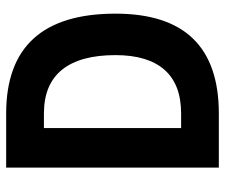

<svg xmlns="http://www.w3.org/2000/svg" viewBox="-74 -660 733 626"><g transform="rotate(-90 293.0 -346.5)"><path d="M60.1 0V-693.4H236.3Q562 -693.4 562 -336.9Q562 0 236.3 0ZM189 -123H236.3Q331.5 -123 379.2 -177.5Q426.8 -231.9 426.8 -336.9Q426.8 -452.1 379.2 -511.2Q331.5 -570.3 236.3 -570.3H189Z"/></g></svg>

Font: Cascadia Code NF
Style: Bold
Weight: 700
Monospace: yes
Designer: Aaron Bell
Foundry: Saja Typeworks
Version: Version 2404.023; ttfautohint (v1.8.4)